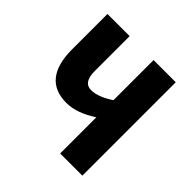

<svg xmlns="http://www.w3.org/2000/svg" viewBox="-149 -671 795 795"><g transform="rotate(45 249.0 -273.5)"><path d="M171.9 -546.9V-341.8Q171.9 -275.9 216.8 -275.9Q238.8 -275.9 262.9 -285.6Q287.1 -295.4 312 -312V-546.9H441.9V0H312V-211.9Q242.7 -166 182.1 -166Q42 -166 42 -340.8V-546.9Z"/></g></svg>

Font: Open Sans Condensed
Style: Bold
Weight: 700
Width: 3
Designer: Monotype Design Team
Foundry: Monotype Imaging Inc.
Version: Version 3.003; ttfautohint (v1.8.4)